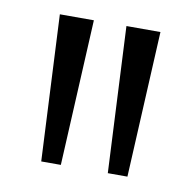

<svg xmlns="http://www.w3.org/2000/svg" viewBox="-51 -860 459 453"><g transform="rotate(10 178.5 -633.0)"><path d="M75 -458.5 58 -808H139.5L122 -458.5ZM234.5 -458.5 217.5 -808H299L281.5 -458.5Z"/></g></svg>

Font: Encode Sans SemiCondensed
Style: Regular
Weight: 400
Width: 4
Designer: Multiple Designers
Foundry: Impallari Type
Version: Version 3.002